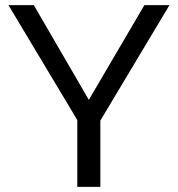

<svg xmlns="http://www.w3.org/2000/svg" viewBox="-20 -730 695 750"><path d="M112 -710H13L282 -261V0H372V-259L642 -710H544L327 -340Z"/></svg>

Font: FIGSv2-sans-serif Medium
Style: Regular
Weight: 500
Designer: Matt McInerney, Pablo Impallari, Rodrigo Fuenzalida,Mirko Velimirovic
Foundry: Matt McInerney, Pablo Impallari, Rodrigo Fuenzalida
Version: Version 4.021;hotconv 1.0.109;makeotfexe 2.5.65596